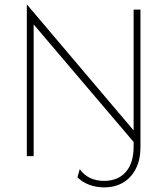

<svg xmlns="http://www.w3.org/2000/svg" viewBox="-20 -666 714 819"><path d="M423.6 133.3Q390.3 133.3 360.8 122.2Q331.2 111.1 310.4 90.3L320.1 55.6Q338.2 80.6 364.2 93.1Q390.3 105.6 423.6 105.6Q483.3 105.6 516.7 67.4Q550 29.2 550 -41V-60.4L123.6 -561.8V0H94.4V-645.8H95.8L550 -109.7V-625H579.2V-38.9Q579.2 13.9 560.1 52.4Q541 91 506.2 112.2Q471.5 133.3 423.6 133.3Z"/></svg>

Font: Afacad Flux Thin
Style: Regular
Weight: 250
Designer: Kristian Moeller
Foundry: Dicotype
Version: Version 1.100